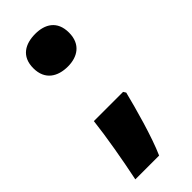

<svg xmlns="http://www.w3.org/2000/svg" viewBox="-230 -651 776 776"><g transform="rotate(-45 157.5 -263.0)"><path d="M162 -427C216 -427 262 -454 262 -521C262 -589 216 -614 162 -614C105 -614 58 -589 58 -521C58 -454 105 -427 162 -427ZM247 -197H80C71 -117 51 -3 32 88H168C201 14 236 -114 254 -186Z"/></g></svg>

Font: Noto Sans Tamil UI Black
Style: Regular
Weight: 900
Designer: Jelle Bosma - Monotype Design Team
Foundry: Monotype Imaging Inc.
Version: Version 2.004